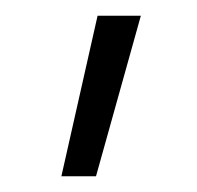

<svg xmlns="http://www.w3.org/2000/svg" viewBox="-20 -720 250 244"><path d="M58 -496 104 -700H159L102 -496Z"/></svg>

Font: Geologica-Sharp
Style: Regular
Weight: 100
Designer: Sindre Bremnes, Frode Helland
Foundry: Monokrom Skriftforlag AS
Version: Version 1.010;gftools[0.9.28]